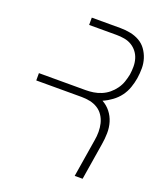

<svg xmlns="http://www.w3.org/2000/svg" viewBox="-136 -824 772 913"><g transform="rotate(20 250.0 -367.5)"><path d="M391 0H351L382 -191Q386 -213 386 -235Q386 -257 381 -277.5Q376 -298 364.5 -315.5Q353 -333 335.5 -344Q318 -355 297 -359.5Q276 -364 254 -364H24V-401H260Q280 -401 299.5 -404Q319 -407 338.5 -415Q358 -423 374.5 -436.5Q391 -450 403.5 -467.5Q416 -485 422.5 -504Q429 -523 433 -543Q436 -563 436 -583.5Q436 -604 430.5 -622.5Q425 -641 413.5 -656Q402 -671 385.5 -681Q369 -691 349 -694.5Q329 -698 309 -698H170V-735H315Q341 -735 366 -730Q391 -725 412 -713Q433 -701 447 -681.5Q461 -662 468.5 -638.5Q476 -615 476 -589.5Q476 -564 472 -538Q468 -514 459.5 -489.5Q451 -465 435.5 -444Q420 -423 398 -407Q376 -391 353 -381Q377 -368 394 -346.5Q411 -325 419 -298.5Q427 -272 426.5 -243Q426 -214 421 -185Z"/></g></svg>

Font: Iosevka Term Curly Extralight
Style: Italic
Weight: 200
Italic angle: -9°
Designer: Belleve Invis
Foundry: Belleve Invis
Version: Version 32.3.0